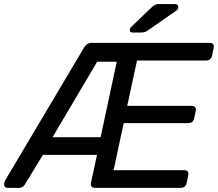

<svg xmlns="http://www.w3.org/2000/svg" viewBox="-53 -907 1052 927"><path d="M-13.9 0Q-31.4 0 -32.7 -12.8Q-34.1 -25.5 -28.9 -34.7L353.5 -678.4Q360.9 -690.2 369.6 -695.1Q378.2 -700 387.6 -700H960.1Q971.1 -700 976 -693.6Q980.9 -687.3 978.9 -676.3L970.8 -637.6Q968.6 -627.4 961.2 -621.1Q953.7 -614.7 942.7 -614.7H608.5L561.2 -395.7H873.4Q884.4 -395.7 889.2 -389.3Q894.1 -382.9 892.1 -371.9L884.4 -335.4Q882.4 -325.2 874.9 -318.8Q867.3 -312.4 856.3 -312.4H544.1L495.4 -85.3H837.6Q848.6 -85.3 853.3 -78.9Q858.1 -72.6 856.1 -61.6L848.1 -22.9Q846.1 -12.7 838.6 -6.4Q831.1 0 820.1 0H404.7Q394.5 0 389.2 -6.4Q383.9 -12.7 385.9 -22.9L415.4 -159.3H154.2L67.5 -16.9Q63.3 -9.7 55.8 -4.8Q48.4 0 38.9 0ZM200.7 -244.6H432.8L510.7 -609H416.1ZM587.5 -750Q573.1 -750 573.7 -762.7Q574.1 -770.7 580.9 -777.4L676.8 -869.3Q687.6 -879.9 695.6 -883.7Q703.6 -887.5 717.8 -887.5H791.9Q800.1 -887.5 804.1 -882.8Q808.1 -878.1 807.7 -872.4Q807.6 -862.1 798.9 -856.3L662.7 -761.3Q652.7 -754.3 645.5 -752.2Q638.4 -750 627.2 -750Z"/></svg>

Font: Rubik Light
Style: Italic
Weight: 300
Italic angle: -12°
Designer: Hubert and Fischer
Foundry: Hubert and Fischer
Version: Version 2.300;gftools[0.9.30]